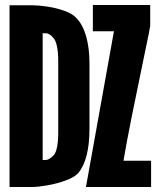

<svg xmlns="http://www.w3.org/2000/svg" viewBox="-20 -745 640 765"><path d="M18 -724H108Q133.5 -724 168.5 -718.8Q203.5 -713.5 235.8 -702.2Q268 -691 284 -673.5Q310 -647 323.2 -600.2Q336.5 -553.5 336.5 -491V-233Q336.5 -109 291.5 -55Q276 -38.5 242 -26Q208 -13.5 170.2 -6.8Q132.5 0 108 0H18ZM195 -128Q203 -137 207.5 -160.2Q212 -183.5 212 -217V-502Q212 -534.5 207.5 -557.8Q203 -581 195 -591Q178.5 -612.5 162 -612.5H150V-107.5H160Q169 -107.5 177.2 -112.5Q185.5 -117.5 195 -128ZM434 -620.5H350V-725H578.5V-642Q578.5 -636.5 553 -515Q523 -371 503.2 -272Q483.5 -173 472 -104.5H582V0H322.5Z"/></svg>

Font: JuliaMono Black
Style: Regular
Weight: 900
Monospace: yes
Designer: cormullion
Foundry: corm
Version: Version 0.054; ttfautohint (v1.8.4)